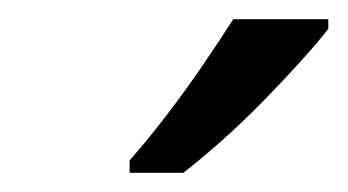

<svg xmlns="http://www.w3.org/2000/svg" viewBox="-20 -786 362 200"><path d="M115 -619Q132 -638 152 -664Q172 -690 190.5 -717Q209 -744 223 -766H322V-756Q312 -743 294 -723Q276 -703 254.5 -681Q233 -659 211 -639.5Q189 -620 171 -606H115Z"/></svg>

Font: Noto Sans Display
Style: Italic
Weight: 400
Italic angle: -12°
Designer: Monotype Design Team
Foundry: Monotype Imaging Inc.
Version: Version 2.003